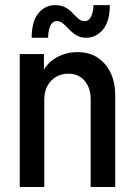

<svg xmlns="http://www.w3.org/2000/svg" viewBox="-20 -744 535 764"><path d="M58.6 0V-528.8H154.8V-468.3H174.3L141.6 -436Q155.8 -483.9 196.8 -510.3Q237.8 -536.6 289.1 -536.6Q356.9 -536.6 397.7 -489Q438.5 -441.4 438.5 -363.8V0H340.8V-349.1Q340.8 -394.5 316.7 -422.6Q292.5 -450.7 252.4 -450.7Q224.1 -450.7 202.4 -437.7Q180.7 -424.8 168.5 -401.9Q156.2 -378.9 156.2 -348.1V0ZM106 -593.8Q106.4 -660.2 133.3 -691.9Q160.2 -723.6 199.2 -723.6Q224.6 -723.6 241 -714.1Q257.3 -704.6 269.3 -691.7Q281.2 -678.7 292.5 -669.2Q303.7 -659.7 317.4 -659.7Q333.5 -659.7 342.5 -678Q351.6 -696.3 351.6 -723.6H417Q417 -659.2 389.9 -626.5Q362.8 -593.8 323.7 -593.8Q300.3 -593.8 283.9 -603.8Q267.6 -613.8 255.1 -627Q242.7 -640.1 231.4 -650.1Q220.2 -660.2 205.6 -660.2Q189 -660.2 180.4 -641.8Q171.9 -623.5 171.4 -593.8Z"/></svg>

Font: Reddit Sans Condensed Medium
Style: Regular
Weight: 500
Designer: Stephen Hutchings
Foundry: Reddit
Version: Version 1.014